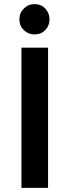

<svg xmlns="http://www.w3.org/2000/svg" viewBox="-20 -911 337 931"><path d="M148 -891Q179 -891 199.5 -869.5Q220 -848 220 -817Q220 -786 199.5 -765Q179 -744 148 -744Q117 -744 95.5 -765Q74 -786 74 -817Q74 -848 95.5 -869.5Q117 -891 148 -891ZM213 -680V0H84V-680Z"/></svg>

Font: Palanquin Dark
Style: Regular
Weight: 400
Designer: Pria Ravichandran
Version: Version 1.000